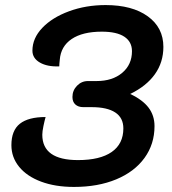

<svg xmlns="http://www.w3.org/2000/svg" viewBox="-20 -729 678 758"><path d="M25 -156Q25 -214 58.5 -240.5Q92 -267 160 -267Q156 -253 151.5 -231.5Q147 -210 147 -197Q147 -97 288 -97Q375 -97 421 -129Q467 -161 467 -222Q467 -264 435 -285Q403 -306 342 -306H309Q289 -306 277.5 -316.5Q266 -327 266 -346Q266 -372 284 -390.5Q302 -409 327 -409H361Q424 -409 462.5 -441.5Q501 -474 501 -527Q501 -564 471 -584Q441 -604 382 -604Q306 -604 263 -575Q220 -546 216 -493Q214 -475 214 -467Q167 -465 137.5 -482Q108 -499 108 -529Q108 -578 147 -619Q186 -660 252.5 -684.5Q319 -709 397 -709Q502 -709 563.5 -664.5Q625 -620 625 -544Q625 -483 591.5 -436Q558 -389 494 -358Q543 -335 566.5 -304Q590 -273 590 -231Q590 -160 550.5 -105.5Q511 -51 439 -21Q367 9 272 9Q198 9 142 -12Q86 -33 55.5 -70.5Q25 -108 25 -156Z"/></svg>

Font: K2D SemiBold
Style: Italic
Weight: 600
Italic angle: -10°
Designer: Katatrad Aksorn Co.,Ltd.
Foundry: Cadson Demak Co.,Ltd.
Version: Version 1.000; ttfautohint (v1.6)